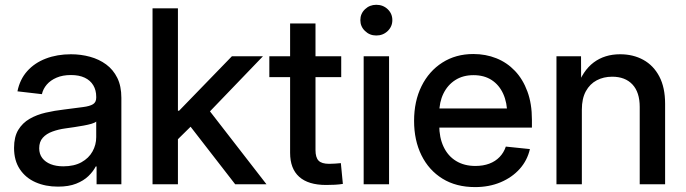

<svg xmlns="http://www.w3.org/2000/svg" viewBox="-20 -762 2835 794"><path d="M219.7 9.8Q168 9.8 127 -8.3Q85.9 -26.4 62 -62.3Q38.1 -98.1 38.1 -150.4Q38.1 -195.8 55.4 -224.6Q72.8 -253.4 102.3 -270.5Q131.8 -287.6 168.9 -296.1Q206.1 -304.7 245.1 -309.1Q293.5 -315.4 322.5 -319.1Q351.6 -322.8 364.7 -331.1Q377.9 -339.4 377.9 -357.9V-361.8Q377.9 -389.2 365.7 -409.4Q353.5 -429.7 330.3 -440.7Q307.1 -451.7 273.4 -451.7Q239.3 -451.7 214.1 -440.9Q189 -430.2 173.6 -412.4Q158.2 -394.5 153.3 -372.6L52.2 -384.3Q62 -433.6 92.5 -467.8Q123 -502 169.7 -519.8Q216.3 -537.6 273.4 -537.6Q314.5 -537.6 352.1 -527.3Q389.6 -517.1 418.9 -495.6Q448.2 -474.1 465.1 -439.9Q481.9 -405.8 481.9 -357.4V0H379.4V-73.7H376Q365.2 -52.7 345.5 -33.7Q325.7 -14.6 294.9 -2.4Q264.2 9.8 219.7 9.8ZM241.7 -74.2Q286.6 -74.2 316.9 -91.1Q347.2 -107.9 362.5 -135.5Q377.9 -163.1 377.9 -194.8V-259.3Q372.6 -254.4 358.6 -250.2Q344.7 -246.1 325.9 -242.7Q307.1 -239.3 287.4 -236.3Q267.6 -233.4 250.5 -231Q221.7 -227.1 196.8 -218Q171.9 -209 157 -192.4Q142.1 -175.8 142.1 -148.9Q142.1 -125 154.8 -108.4Q167.5 -91.8 189.7 -83Q211.9 -74.2 241.7 -74.2Z M707.5 -178.2V-304.2H720.7L939 -529.3H1067.4L821.3 -273.4H804.2ZM610.8 0V-727.5H715.8V0ZM952.6 0 758.8 -250 831.1 -323.7 1082 0Z M1391.1 -529.3V-442.9H1093.8V-529.3ZM1179.7 -665H1284.7V-141.6Q1284.7 -110.8 1297.4 -97.7Q1310.1 -84.5 1341.3 -84.5Q1351.6 -84.5 1365.5 -85.4Q1379.4 -86.4 1389.6 -87.4L1397.9 -1.5Q1383.3 1 1364.5 2Q1345.7 2.9 1328.6 2.9Q1254.9 2.9 1217.3 -30.8Q1179.7 -64.5 1179.7 -129.9Z M1483.9 0V-529.3H1588.9V0ZM1536.1 -615.2Q1508.8 -615.2 1489.5 -633.8Q1470.2 -652.3 1470.2 -678.7Q1470.2 -705.6 1489.5 -723.9Q1508.8 -742.2 1536.1 -742.2Q1564 -742.2 1583.3 -723.9Q1602.5 -705.6 1602.5 -678.7Q1602.5 -652.3 1583.3 -633.8Q1564 -615.2 1536.1 -615.2Z M1944.8 11.7Q1866.2 11.7 1809.8 -23.2Q1753.4 -58.1 1722.9 -119.9Q1692.4 -181.6 1692.4 -262.2Q1692.4 -343.3 1723.1 -405.5Q1753.9 -467.8 1809.3 -503.2Q1864.7 -538.6 1937.5 -538.6Q1988.8 -538.6 2032.7 -521Q2076.7 -503.4 2109.6 -468.8Q2142.6 -434.1 2161.1 -383.5Q2179.7 -333 2179.7 -267.1V-234.4H1744.6V-313.5H2125L2077.6 -288.6Q2077.6 -337.4 2061 -374Q2044.4 -410.6 2013.4 -430.9Q1982.4 -451.2 1938 -451.2Q1894.5 -451.2 1862.8 -430.9Q1831.1 -410.6 1813.7 -375Q1796.4 -339.4 1796.4 -293.5V-244.6Q1796.4 -192.9 1814.5 -154.8Q1832.5 -116.7 1866.2 -96.2Q1899.9 -75.7 1945.8 -75.7Q1978 -75.7 2003.4 -85.2Q2028.8 -94.7 2046.1 -112.8Q2063.5 -130.9 2071.8 -155.8L2171.4 -145.5Q2160.6 -98.6 2129.2 -63.5Q2097.7 -28.3 2050.3 -8.3Q2002.9 11.7 1944.8 11.7Z M2386.2 -308.6V0H2281.2V-529.3H2382.8L2383.3 -398.4H2365.2Q2389.6 -469.7 2435.1 -503.7Q2480.5 -537.6 2544.4 -537.6Q2598.6 -537.6 2640.6 -514.4Q2682.6 -491.2 2706.5 -445.8Q2730.5 -400.4 2730.5 -332.5V0H2625.5V-319.8Q2625.5 -380.4 2595.5 -412.6Q2565.4 -444.8 2511.7 -444.8Q2476.1 -444.8 2447.8 -429.9Q2419.4 -415 2402.8 -384.8Q2386.2 -354.5 2386.2 -308.6Z"/></svg>

Font: Inter 24pt Medium
Style: Regular
Weight: 500
Designer: Rasmus Andersson
Foundry: rsms
Version: Version 4.001;git-66647c0bb